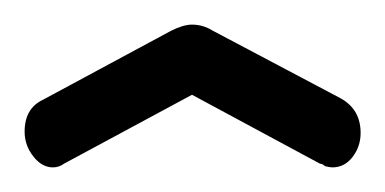

<svg xmlns="http://www.w3.org/2000/svg" viewBox="-20 -724 313 156"><path d="M136 -647 32 -591Q28 -588 23 -588Q14 -588 7 -597Q0 -606 0 -617Q0 -636 15 -643L119 -699Q129 -704 136 -704Q145 -704 153 -699L257 -644Q273 -635 273 -616Q273 -605 266.5 -596.5Q260 -588 250 -588Q248 -588 244 -589Q242 -591 240 -591Z"/></svg>

Font: Dosis
Style: Medium
Weight: 500
Designer: Edgar Tolentino, Pablo Impallari, Igino Marini
Foundry: Edgar Tolentino, Pablo Impallari, Igino Marini
Version: Version 1.007